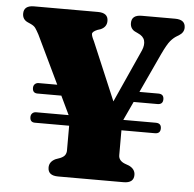

<svg xmlns="http://www.w3.org/2000/svg" viewBox="-51 -751 812 803"><g transform="rotate(5 355.0 -350.0)"><path d="M85 -237.5Q85 -247.5 91.2 -253.5Q97.5 -259.5 107 -259.5H243.5L206 -338H106Q85 -338 85 -360Q85 -370 91.2 -376Q97.5 -382 107 -382H185L88 -584.5Q78.5 -602 72.5 -610.5Q66.5 -619 52.5 -625.5L39 -631.5Q17 -641.5 17 -666Q17 -700 60 -700H328Q371 -700 371 -666Q371 -640 345 -629L332.5 -625Q311 -616 311.2 -606.2Q311.5 -596.5 321.5 -577.5L425 -333L525.5 -556Q535.5 -579.5 530.5 -597.8Q525.5 -616 502 -626L490.5 -631.5Q481.5 -635.5 475.5 -644.2Q469.5 -653 469.5 -666Q469.5 -700 512 -700H652Q695 -700 695 -666Q695 -645.5 674 -632.5L666.5 -628Q652.5 -620 639.5 -604.8Q626.5 -589.5 606.5 -547L530 -382H609.5Q632.5 -382 632.5 -360Q632.5 -338 609.5 -338H509.5L473 -259.5H609.5Q632.5 -259.5 632.5 -237.5Q632.5 -215.5 609.5 -215.5H469V-111Q469 -88.5 494.5 -78L513.5 -71Q539.5 -58.5 539.5 -34Q539.5 0 496.5 0H222Q179 0 179 -34Q179 -58.5 205 -71L224.5 -78Q239.5 -84.5 244.5 -93Q249.5 -101.5 249.5 -111V-215.5H106Q85 -215.5 85 -237.5Z"/></g></svg>

Font: Fraunces 9pt S000 Black
Style: Regular
Weight: 900
Version: Version 1.000; ttfautohint (v1.8.3)